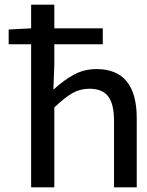

<svg xmlns="http://www.w3.org/2000/svg" viewBox="-20 -800 626 820"><path d="M113 -611H17V-674L113 -679V-780H212V-679H419V-611H212V-525L208 -417Q255 -460 298 -482.5Q341 -505 392 -505Q564 -505 564 -295V0H467V-283Q467 -356 442 -388.5Q417 -421 362 -421Q323 -421 290.5 -403Q258 -385 212 -341V0H113Z"/></svg>

Font: Nebula Sans Medium
Style: Regular
Weight: 500
Designer: Paul D. Hunt for Adobe (as Source Sans)
Foundry: Nebula Entertainment & Broadcasting LLC
Version: Version 1.010